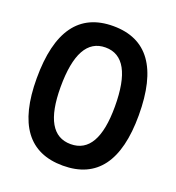

<svg xmlns="http://www.w3.org/2000/svg" viewBox="-130 -807 846 922"><g transform="rotate(20 293.0 -346.5)"><path d="M293 9.8Q32.2 9.8 32.2 -341.8Q32.2 -703.1 293 -703.1Q553.7 -703.1 553.7 -341.8Q553.7 9.8 293 9.8ZM293 -100.1Q431.6 -100.1 431.6 -341.8Q431.6 -593.8 293 -593.8Q154.3 -593.8 154.3 -341.8Q154.3 -100.1 293 -100.1Z"/></g></svg>

Font: Caskaydia Cove SemiBold
Style: Regular
Weight: 600
Monospace: yes
Designer: Aaron Bell
Foundry: Saja Typeworks
Version: Version 4.300; ttfautohint (v1.8.3)